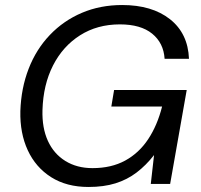

<svg xmlns="http://www.w3.org/2000/svg" viewBox="-20 -732 801 764"><path d="M332 12Q245 12 183.5 -27Q122 -66 90.5 -134Q59 -202 61 -290Q64 -381 94 -458.5Q124 -536 178.5 -593Q233 -650 306 -681Q379 -712 466 -712Q585 -712 656.5 -655.5Q728 -599 732 -498H635Q631 -561 585.5 -598Q540 -635 457 -635Q367 -635 298.5 -591.5Q230 -548 191 -471.5Q152 -395 149 -294Q147 -223 170.5 -171.5Q194 -120 240 -91.5Q286 -63 348 -63Q423 -63 478 -93Q533 -123 569.5 -178Q606 -233 625 -308H423L434 -374H723L657 0H580L593 -115Q561 -74 523.5 -45.5Q486 -17 439.5 -2.5Q393 12 332 12Z"/></svg>

Font: DM Sans 18pt
Style: Italic
Weight: 400
Italic angle: -10°
Designer: Colophon Foundry, Jonny Pinhorn
Foundry: Colophon Foundry
Version: Version 4.004;gftools[0.9.30]